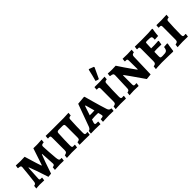

<svg xmlns="http://www.w3.org/2000/svg" viewBox="222 -1972 3185 3185"><g transform="rotate(-45 1814.0 -380.0)"><path d="M308 11 376 4C424 -143 473 -277 495 -330H503C503 -330 517 -121 517 -90C517 -65 504 -55 471 -51L465 6C471 5 568 0 592 0C627 0 678 2 678 2L685 -52L681 -57C681 -57 669 -56 658 -56C632 -56 624 -72 618 -126C610 -212 599 -370 599 -408C599 -437 611 -446 657 -449L663 -503L659 -506C659 -506 610 -502 577 -501C567 -500 557 -500 547 -500C518 -500 487 -502 466 -501C416 -346 366 -203 366 -203H358C358 -203 309 -346 264 -504C264 -504 203 -501 166 -501C135 -501 58 -505 58 -505L50 -453L55 -447C105 -443 115 -438 115 -410C115 -388 86 -127 83 -106C80 -68 66 -54 34 -51L29 6C29 6 81 0 114 0C141 0 217 3 217 3L225 -52L220 -56H194C175 -56 167 -63 167 -81C167 -99 181 -330 181 -330H189C212 -276 258 -144 308 11Z M746 6C792 3 839 0 865 0C890 0 948 2 988 2L996 -52L991 -58C984 -56 970 -56 958 -56C933 -56 928 -66 928 -109C928 -180 931 -275 937 -384C939 -414 954 -421 995 -421H1068C1099 -421 1111 -415 1111 -382V-112C1111 -70 1100 -60 1054 -54L1048 0H1165C1189 0 1247 2 1285 2L1293 -52L1289 -58C1282 -57 1269 -56 1258 -56C1234 -56 1228 -66 1228 -109C1228 -186 1231 -307 1237 -406C1238 -436 1249 -442 1289 -448L1294 -505C1233 -502 1191 -500 1173 -500H873C837 -500 793 -501 755 -502L750 -452L754 -443C764 -444 775 -445 782 -445C805 -445 811 -436 811 -404V-114C811 -71 800 -59 752 -49Z M1598 6C1598 6 1669 0 1741 0C1779 0 1845 2 1845 2L1851 -48L1847 -54C1812 -57 1797 -71 1786 -107C1746 -226 1671 -504 1671 -504L1661 -510L1514 -497L1370 -103C1357 -72 1343 -58 1319 -54L1313 2C1313 2 1368 0 1414 0C1466 0 1536 4 1536 4L1542 -48L1537 -55H1506C1478 -55 1470 -59 1470 -77C1470 -81 1471 -88 1474 -99L1492 -151C1513 -153 1544 -156 1568 -156C1587 -156 1620 -156 1641 -155L1655 -103C1658 -94 1659 -86 1659 -80C1659 -60 1651 -57 1597 -52L1593 0ZM1514 -226 1569 -391H1581L1626 -229C1609 -227 1585 -226 1568 -226Z M2033 -544 2048 -548 2135 -734 2130 -747 2048 -778 2037 -772C2022 -701 2005 -631 1985 -561ZM1891 6C1891 6 1963 0 2010 0C2047 0 2136 2 2136 2L2143 -51L2138 -57C2138 -57 2123 -55 2105 -55C2080 -55 2074 -65 2074 -108C2074 -195 2078 -319 2084 -407C2086 -436 2094 -444 2136 -449L2141 -506C2141 -506 2055 -501 2019 -501C1979 -501 1927 -502 1900 -502L1895 -453L1899 -445H1926C1950 -445 1956 -437 1956 -405L1955 -114C1955 -70 1945 -58 1897 -49Z M2617 -203H2608C2608 -203 2500 -349 2400 -504C2400 -504 2352 -501 2315 -501C2271 -501 2215 -505 2215 -505L2209 -455L2216 -447C2269 -441 2282 -432 2282 -398L2271 -100C2270 -68 2256 -55 2223 -51L2216 6C2216 6 2276 0 2322 0C2358 0 2432 3 2432 3L2441 -51L2436 -56C2436 -56 2411 -54 2402 -54C2380 -54 2373 -63 2373 -91V-304H2382C2382 -304 2487 -162 2609 18L2708 8L2720 -399C2721 -430 2735 -443 2771 -448L2775 -505C2775 -504 2715 -501 2674 -501C2636 -501 2562 -504 2562 -504L2557 -452L2560 -445H2588C2607 -445 2614 -437 2615 -412Z M2832 8C2832 8 2905 0 2980 0C3087 0 3239 5 3239 5L3248 -4C3256 -82 3271 -153 3271 -153L3263 -162L3187 -156C3176 -80 3161 -68 3065 -68C3020 -68 3015 -74 3015 -115C3015 -136 3015 -165 3017 -213C3031 -215 3055 -218 3079 -218C3120 -218 3185 -216 3185 -216L3197 -288L3189 -297C3189 -297 3122 -291 3094 -291H3020L3025 -404C3026 -426 3030 -428 3066 -428C3154 -428 3166 -422 3166 -381C3166 -370 3164 -350 3164 -350L3247 -355C3251 -428 3266 -501 3266 -501L3259 -510C3209 -504 3121 -501 3007 -501C2942 -501 2848 -503 2848 -503L2841 -452L2847 -444C2847 -444 2862 -445 2871 -445C2892 -445 2897 -437 2897 -403L2896 -118C2896 -72 2883 -56 2838 -50Z M3344 6C3344 6 3416 0 3463 0C3500 0 3589 2 3589 2L3596 -51L3591 -57C3591 -57 3576 -55 3558 -55C3533 -55 3527 -65 3527 -108C3527 -195 3531 -319 3537 -407C3539 -436 3547 -444 3589 -449L3594 -506C3594 -506 3508 -501 3472 -501C3432 -501 3380 -502 3353 -502L3348 -453L3352 -445H3379C3403 -445 3409 -437 3409 -405L3408 -114C3408 -70 3398 -58 3350 -49Z"/></g></svg>

Font: Alegreya SC
Style: Bold
Weight: 700
Designer: Juan Pablo del Peral
Foundry: Huerta Tipografica
Version: Version 2.007;PS 002.007;hotconv 1.0.88;makeotf.lib2.5.64775